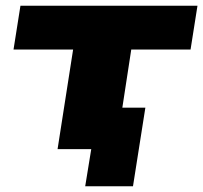

<svg xmlns="http://www.w3.org/2000/svg" viewBox="-20 -518 706 667"><path d="M276 129 297 0H180L234 -346H27L51 -498H666L642 -346H436L405 -144H485L442 129Z"/></svg>

Font: Nunito Sans 10pt Expanded Black
Style: Italic
Weight: 900
Width: 7
Italic angle: -9°
Designer: Vernon Adams
Foundry: Vernon Adams
Version: Version 3.101;gftools[0.9.27]